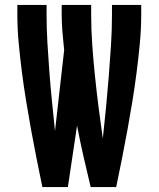

<svg xmlns="http://www.w3.org/2000/svg" viewBox="-20 -755 640 775"><path d="M151 0Q139 -58 127.5 -115.5Q116 -173 105.5 -231Q95 -289 85.5 -347Q76 -405 68.5 -463.5Q61 -522 55.5 -580.5Q50 -639 50 -698V-735H168V-698Q168 -639 171.5 -580Q175 -521 179.5 -462Q184 -403 190 -344Q196 -285 202 -226L239 -553Q235 -589 232 -625.5Q229 -662 229 -698V-735H348V-698Q348 -635 352.5 -572Q357 -509 363.5 -446.5Q370 -384 378 -321Q386 -258 395 -196Q402 -259 408 -321.5Q414 -384 419 -446.5Q424 -509 428 -572Q432 -635 432 -698V-735H550V-698Q550 -639 544.5 -580.5Q539 -522 531.5 -463.5Q524 -405 514.5 -347Q505 -289 494.5 -231Q484 -173 472.5 -115.5Q461 -58 449 0H346Q331 -62 317 -123.5Q303 -185 291 -248L254 0Z"/></svg>

Font: Iosevka Fixed Extended
Style: Bold
Weight: 700
Width: 7
Monospace: yes
Designer: Belleve Invis
Foundry: Belleve Invis
Version: Version 24.1.1; ttfautohint (v1.8.4)